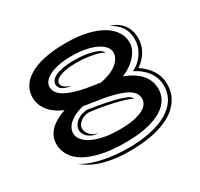

<svg xmlns="http://www.w3.org/2000/svg" viewBox="-146 -807 1099 1057"><g transform="rotate(-30 403.0 -279.0)"><path d="M63.5 -167.5Q63.5 -216.3 98.6 -252Q133.8 -287.6 195.8 -307.6Q135.3 -334.5 106.7 -372.6Q78.1 -410.6 78.1 -455.6Q78.1 -490.7 95.5 -521.5Q112.8 -552.2 150.1 -575.4Q187.5 -598.6 246.1 -611.8Q304.7 -625 387.2 -625Q462.4 -625 519.8 -611.3Q577.1 -597.7 615.5 -574.2Q653.8 -550.8 673.3 -519.3Q692.9 -487.8 692.9 -452.1Q692.9 -430.2 682.9 -408.4Q672.9 -386.7 655.5 -367.7Q638.2 -348.6 615.2 -333.3Q592.3 -317.9 566.9 -308.6Q603 -294.9 628.9 -277.8Q654.8 -260.7 671.1 -240.7Q687.5 -220.7 695.1 -198.2Q702.6 -175.8 702.6 -150.9Q702.6 -116.2 685.1 -86.2Q667.5 -56.2 630.6 -33.7Q593.8 -11.2 536.4 1.7Q479 14.6 399.9 14.6Q311 14.6 247.3 0.2Q183.6 -14.2 142.8 -38.8Q102.1 -63.5 82.8 -96.7Q63.5 -129.9 63.5 -167.5ZM111.3 -16.6Q136.2 1.5 171.4 13.9Q206.5 26.4 245.4 34.2Q284.2 42 323.5 45.4Q362.8 48.8 396 48.8Q478 48.8 541.7 34.7Q605.5 20.5 648.9 -5.4Q692.4 -31.2 715.1 -68.4Q737.8 -105.5 737.8 -150.9Q737.8 -177.2 729.5 -200.7Q721.2 -224.1 706.5 -243.7Q691.9 -263.2 672.1 -278.8Q652.3 -294.4 629.4 -305.2Q654.3 -317.4 672.4 -334.2Q690.4 -351.1 702.6 -370.6Q714.8 -390.1 720.7 -411.4Q726.6 -432.6 726.6 -453.1Q726.6 -499 705.6 -531Q684.6 -563 643.1 -585Q672.9 -577.1 692.6 -562Q712.4 -546.9 724.4 -528.1Q736.3 -509.3 741.2 -488.8Q746.1 -468.3 746.1 -450.2Q746.1 -408.7 726.1 -371.6Q706.1 -334.5 664.6 -305.2Q709 -275.9 733.2 -236.8Q757.3 -197.8 757.3 -150.9Q757.3 -96.7 731.4 -55.7Q705.6 -14.6 658.2 12.7Q610.8 40 544.2 53.7Q477.5 67.4 396 67.4Q352.1 67.4 311 62.5Q270 57.6 233.4 47.4Q196.8 37.1 165.8 21.2Q134.8 5.4 111.3 -16.6ZM188 -460Q188 -441.4 198.5 -424.3Q209 -407.2 234.9 -392.6Q260.7 -377.9 305.2 -365.5Q349.6 -353 417.5 -343.8L446.8 -339.4Q478.5 -345.2 504.6 -355.7Q530.8 -366.2 549.3 -380.6Q567.9 -395 578.1 -412.4Q588.4 -429.7 588.4 -449.2Q588.4 -469.7 573 -487.5Q557.6 -505.4 530 -518.6Q502.4 -531.7 464.4 -539.3Q426.3 -546.9 380.4 -546.9Q326.7 -546.9 290 -538.6Q253.4 -530.3 230.7 -517.6Q208 -504.9 198 -489.5Q188 -474.1 188 -460ZM300.3 -402.3Q262.2 -408.7 242.7 -421.1Q223.1 -433.6 223.1 -455.6Q223.1 -465.8 230.2 -477.1Q237.3 -488.3 254.9 -497.8Q272.5 -507.3 302.7 -513.4Q333 -519.5 379.4 -519.5Q419.4 -519.5 450.4 -514.6Q481.4 -509.8 503.2 -502.4Q524.9 -495.1 536.4 -486.1Q547.9 -477.1 548.8 -468.3Q546.4 -472.2 533 -478Q519.5 -483.9 497.1 -489Q474.6 -494.1 444.6 -497.8Q414.6 -501.5 378.9 -501.5Q340.8 -501.5 314.7 -496.6Q288.6 -491.7 272.5 -484.1Q256.3 -476.6 249.5 -467.5Q242.7 -458.5 242.7 -450.7Q242.7 -436 256.8 -424.3Q271 -412.6 300.3 -402.3ZM173.3 -173.3Q173.3 -150.4 189.2 -130.6Q205.1 -110.8 234.9 -95.7Q264.6 -80.6 307.9 -72Q351.1 -63.5 405.3 -63.5Q459.5 -63.5 496.6 -70.8Q533.7 -78.1 556.2 -90.3Q578.6 -102.5 588.4 -117.9Q598.1 -133.3 598.1 -148.9Q598.1 -168.5 587.4 -185.5Q576.7 -202.6 548.8 -217.3Q521 -231.9 472.9 -244.4Q424.8 -256.8 350.1 -267.1Q335.4 -269 321.8 -271.2Q308.1 -273.4 295.4 -276.4Q269.5 -270.5 247.3 -260.7Q225.1 -251 208.7 -237.8Q192.4 -224.6 182.9 -208.5Q173.3 -192.4 173.3 -173.3ZM209 -172.4Q209 -180.7 212.9 -192.4Q216.8 -204.1 227.1 -215.6Q237.3 -227.1 255.6 -236.1Q273.9 -245.1 303.2 -248Q377.4 -236.8 426.8 -226.3Q476.1 -215.8 505.4 -206.1Q534.7 -196.3 546.6 -187.3Q558.6 -178.2 558.6 -170.4Q556.6 -173.8 536.6 -181.4Q516.6 -189 482.7 -198Q448.7 -207 403.3 -215.8Q357.9 -224.6 305.2 -230.5Q290.5 -230.5 276.6 -225.6Q262.7 -220.7 252 -212.4Q241.2 -204.1 234.9 -193.6Q228.5 -183.1 228.5 -172.4Q228.5 -160.6 233.6 -149.4Q238.8 -138.2 247.8 -128.9Q256.8 -119.6 269 -113.3Q281.2 -106.9 295.9 -104.5Q277.3 -104.5 261.5 -110.1Q245.6 -115.7 233.9 -125.2Q222.2 -134.8 215.6 -147Q209 -159.2 209 -172.4Z"/></g></svg>

Font: Vast Shadow
Style: Regular
Weight: 400
Designer: Nicole Fally
Foundry: Nicole Fally
Version: Version 1.002